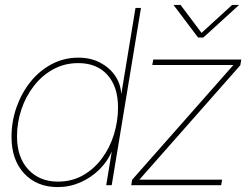

<svg xmlns="http://www.w3.org/2000/svg" viewBox="-20 -760 1010 788"><path d="M216.8 7.8Q131.8 7.8 79.6 -47.6Q27.3 -103 27.3 -198.2Q27.3 -261.7 47.9 -320.1Q68.4 -378.4 105.2 -424.3Q142.1 -470.2 192.4 -496.8Q242.7 -523.4 301.8 -523.4Q351.6 -523.4 390.1 -503.4Q428.7 -483.4 451.9 -450Q475.1 -416.5 477.5 -375H478L536.1 -727.5H558.6L438.5 0H416L438.5 -136.7H438Q420.4 -96.2 386.7 -63.2Q353 -30.3 309.3 -11.2Q265.6 7.8 216.8 7.8ZM217.3 -14.6Q274.9 -14.6 320.6 -40.5Q366.2 -66.4 398.4 -109.9Q430.7 -153.3 447.5 -207.8Q464.4 -262.2 464.4 -319.3Q464.4 -404.3 420.9 -452.6Q377.4 -501 301.3 -501Q245.1 -501 199 -475.8Q152.8 -450.7 119.4 -407.7Q85.9 -364.7 67.9 -311Q49.8 -257.3 49.8 -200.7Q49.8 -113.8 96.2 -64.2Q142.6 -14.6 217.3 -14.6ZM518.6 0 522.5 -22.5 937.5 -492.7V-493.2H605L608.9 -515.6H970.2L966.3 -492.2L552.2 -22.9V-22.5H891.6L887.7 0ZM721.2 -739.7 807.1 -625 932.6 -739.7H960.9V-739.3L814.5 -606H793L692.4 -739.3V-739.7Z"/></svg>

Font: Inter Display Thin
Style: Italic
Weight: 100
Italic angle: -9.39999°
Designer: Rasmus Andersson
Foundry: rsms
Version: Version 4.000;git-a52131595